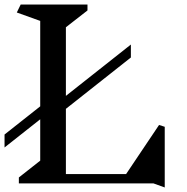

<svg xmlns="http://www.w3.org/2000/svg" viewBox="-20 -805 824 845"><path d="M655 2H63V-24L157 -98V-280L0 -156V-213L157 -337V-713L54 -750L71 -785H365V-759L270 -685V-383L556 -609V-552L270 -326V-39H535L680 -255L705 -247V20Z"/></svg>

Font: Inknut Antiqua Light
Style: Regular
Weight: 300
Designer: Claus Eggers Sørensen
Foundry: Claus Eggers Sørensen
Version: Version 1.003; ttfautohint (v1.8.2) -l 8 -r 50 -G 200 -x 14 